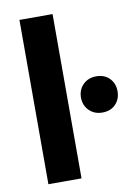

<svg xmlns="http://www.w3.org/2000/svg" viewBox="-83 -784 597 839"><g transform="rotate(-10 215.5 -364.5)"><path d="M62.9 0V-729H209.9V0ZM350 -267.4Q314.6 -267.4 291.6 -290.4Q268.7 -313.3 268.7 -347.7Q268.7 -382.1 291.6 -405.1Q314.6 -428 350 -428Q387.1 -428 409.1 -405.1Q431 -382.1 431 -347.7Q431 -313.3 409.1 -290.4Q387.1 -267.4 350 -267.4Z"/></g></svg>

Font: Mona Sans ExtraLight
Style: Regular
Weight: 200
Designer: Deni Anggara
Foundry: GitHub
Version: Version 2.000